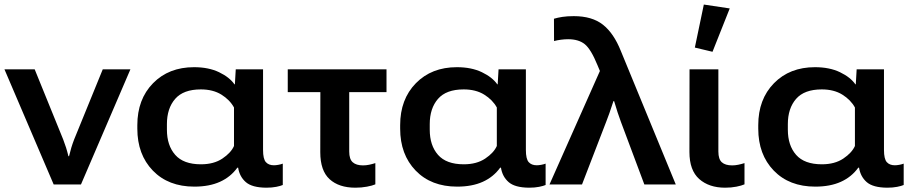

<svg xmlns="http://www.w3.org/2000/svg" viewBox="-23 -831 4114 865"><path d="M-2.9 -518.6 218.8 0H341.8L564.5 -518.6H439.9L311 -202.6Q303.7 -183.6 298.3 -165.8Q293 -147.9 288.1 -127.4H285.2Q280.3 -147.9 274.7 -165.8Q269 -183.6 261.7 -202.6L133.3 -518.6Z M852.5 9.8Q919.9 9.8 968 -12Q1016.1 -33.7 1046.4 -75.7H1049.8Q1056.2 -35.2 1084.5 -10.5Q1112.8 14.2 1176.8 14.6Q1202.1 14.6 1221.7 10.7Q1241.2 6.8 1251 2.4V-93.8Q1241.7 -90.3 1230.7 -88.4Q1219.7 -86.4 1210.9 -86.4Q1187.5 -86.4 1174.8 -100.6Q1162.1 -114.7 1162.1 -155.3V-518.6H1039.1L1035.2 -451.2H1033.2Q1011.2 -482.9 964.1 -505.6Q917 -528.3 851.1 -528.3Q737.3 -528.3 666.5 -456.1Q595.7 -383.8 595.7 -267.1V-251.5Q595.7 -134.8 665.5 -62.5Q735.4 9.8 852.5 9.8ZM882.3 -90.8Q803.7 -90.8 766.4 -133.3Q729 -175.8 729 -246.6V-271.5Q729 -342.8 766.1 -385.5Q803.2 -428.2 881.8 -428.2Q936.5 -428.2 974.4 -404.8Q1012.2 -381.3 1031.2 -346.7V-173.3Q1017.6 -142.6 979 -116.7Q940.4 -90.8 882.3 -90.8Z M1273.4 -416H1718.3V-518.6H1273.4ZM1578.1 14.6Q1605.5 14.6 1630.1 10Q1654.8 5.4 1668 -0.5V-96.2Q1654.3 -91.8 1640.6 -88.9Q1627 -85.9 1612.3 -85.9Q1582 -85.9 1566.2 -99.9Q1550.3 -113.8 1550.3 -148.4V-464.8H1420.4L1419.9 -145.5Q1419.9 -62 1461.9 -23.7Q1503.9 14.6 1578.1 14.6Z M2036.6 9.8Q2104 9.8 2152.1 -12Q2200.2 -33.7 2230.5 -75.7H2233.9Q2240.2 -35.2 2268.6 -10.5Q2296.9 14.2 2360.8 14.6Q2386.2 14.6 2405.8 10.7Q2425.3 6.8 2435.1 2.4V-93.8Q2425.8 -90.3 2414.8 -88.4Q2403.8 -86.4 2395 -86.4Q2371.6 -86.4 2358.9 -100.6Q2346.2 -114.7 2346.2 -155.3V-518.6H2223.1L2219.2 -451.2H2217.3Q2195.3 -482.9 2148.2 -505.6Q2101.1 -528.3 2035.2 -528.3Q1921.4 -528.3 1850.6 -456.1Q1779.8 -383.8 1779.8 -267.1V-251.5Q1779.8 -134.8 1849.6 -62.5Q1919.4 9.8 2036.6 9.8ZM2066.4 -90.8Q1987.8 -90.8 1950.4 -133.3Q1913.1 -175.8 1913.1 -246.6V-271.5Q1913.1 -342.8 1950.2 -385.5Q1987.3 -428.2 2065.9 -428.2Q2120.6 -428.2 2158.4 -404.8Q2196.3 -381.3 2215.3 -346.7V-173.3Q2201.7 -142.6 2163.1 -116.7Q2124.5 -90.8 2066.4 -90.8Z M2452.6 0H2599.1L2708.5 -283.7Q2716.8 -304.7 2722.4 -321Q2728 -337.4 2740.7 -375.5H2743.7Q2755.4 -337.9 2759.5 -324.5Q2763.7 -311 2773.9 -283.2L2879.9 0H3021.5L2773.9 -601.6Q2742.2 -681.2 2693.4 -719.7Q2644.5 -758.3 2562 -758.3Q2532.2 -758.3 2510.5 -754.9Q2488.8 -751.5 2472.7 -746.6L2473.1 -646Q2487.3 -649.9 2504.4 -652.1Q2521.5 -654.3 2536.6 -654.3Q2583.5 -654.3 2611.3 -632.1Q2639.2 -609.9 2668.9 -537.1L2679.7 -511.2Z M3243.7 14.6Q3271.5 14.6 3294.7 10Q3317.9 5.4 3331.1 -0.5V-96.2Q3317.4 -91.8 3303.5 -88.9Q3289.6 -85.9 3275.4 -85.9Q3244.6 -85.9 3229 -99.9Q3213.4 -113.8 3213.4 -148.4V-518.6H3083.5L3083 -146.5Q3083 -63.5 3127.2 -24.4Q3171.4 14.6 3243.7 14.6ZM3187 -597.7 3264.6 -793 3147.9 -810.5 3107.4 -616.7Z M3649.9 9.8Q3717.3 9.8 3765.4 -12Q3813.5 -33.7 3843.8 -75.7H3847.2Q3853.5 -35.2 3881.8 -10.5Q3910.2 14.2 3974.1 14.6Q3999.5 14.6 4019 10.7Q4038.6 6.8 4048.3 2.4V-93.8Q4039.1 -90.3 4028.1 -88.4Q4017.1 -86.4 4008.3 -86.4Q3984.9 -86.4 3972.2 -100.6Q3959.5 -114.7 3959.5 -155.3V-518.6H3836.4L3832.5 -451.2H3830.6Q3808.6 -482.9 3761.5 -505.6Q3714.4 -528.3 3648.4 -528.3Q3534.7 -528.3 3463.9 -456.1Q3393.1 -383.8 3393.1 -267.1V-251.5Q3393.1 -134.8 3462.9 -62.5Q3532.7 9.8 3649.9 9.8ZM3679.7 -90.8Q3601.1 -90.8 3563.7 -133.3Q3526.4 -175.8 3526.4 -246.6V-271.5Q3526.4 -342.8 3563.5 -385.5Q3600.6 -428.2 3679.2 -428.2Q3733.9 -428.2 3771.7 -404.8Q3809.6 -381.3 3828.6 -346.7V-173.3Q3814.9 -142.6 3776.4 -116.7Q3737.8 -90.8 3679.7 -90.8Z"/></svg>

Font: Roboto Flex
Style: wght 600 wdth 140 opsz 13.0 GRAD 0.00 slnt 0.00 XTRA 468 XOPQ 96 YOPQ 79 YTLC 514 YTUC 712 YTAS 750 YTDE -203.00 YTFI 738
Weight: 600
Width: 8
Designer: Berlow after Robertson
Foundry: Google
Version: Version 3.100